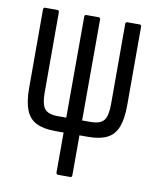

<svg xmlns="http://www.w3.org/2000/svg" viewBox="-76 -715 633 775"><g transform="rotate(10 240.0 -327.5)"><path d="M173 -172Q124 -172 94.5 -187Q65 -202 52 -236Q39 -270 39 -325V-646Q39 -655 46 -655H97Q104 -655 104 -646V-318Q104 -269 119 -251Q134 -233 173 -233H307Q346 -233 361 -251Q376 -269 376 -318V-646Q376 -655 383 -655H434Q441 -655 441 -646V-325Q441 -270 428 -236Q415 -202 385.5 -187Q356 -172 307 -172ZM215 0Q207 0 207 -9L208 -646Q208 -655 215 -655H265Q273 -655 273 -646L272 -9Q272 0 265 0Z"/></g></svg>

Font: Sofia Sans Extra Condensed
Style: Regular
Weight: 400
Designer: Botio Nikoltchev, Ani Petrova
Foundry: lettersoup
Version: Version 4.101